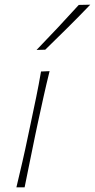

<svg xmlns="http://www.w3.org/2000/svg" viewBox="-20 -799 405 819"><path d="M50 0Q63.5 -56.5 75.5 -108.5Q87.5 -160.5 100 -221L110.5 -270.5Q123.5 -332 134.5 -385Q145.5 -438 155 -494L191.5 -495.5Q177.5 -439 165.8 -386.2Q154 -333.5 140.5 -270.5L130 -221Q117.5 -160.5 107 -108.5Q96.5 -56.5 85 0ZM136 -586Q229 -682 316 -778L365 -779Q318.5 -730.5 270.5 -682.8Q222.5 -635 173 -587Z"/></svg>

Font: Commissioner Flair Thin
Style: Italic
Weight: 100
Italic angle: -12°
Designer: Kostas Bartsokas
Foundry: Kostas Bartsokas
Version: Version 1.000; ttfautohint (v1.8.3)